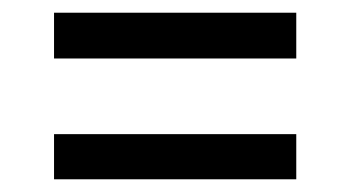

<svg xmlns="http://www.w3.org/2000/svg" viewBox="-20 -404 551 302"><path d="M65 -312V-384H446V-312ZM65 -122V-193H446V-122Z"/></svg>

Font: Saira Semi Condensed
Style: Regular
Weight: 400
Width: 4
Designer: Hector Gatti with collaboration of the Omnibus-Type team
Foundry: Omnibus-Type
Version: Version 1.001; ttfautohint (v1.8)